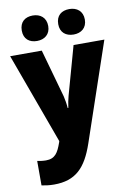

<svg xmlns="http://www.w3.org/2000/svg" viewBox="-106 -832 779 1136"><g transform="rotate(-10 283.0 -263.5)"><path d="M94 -690C94 -639 127 -614 173 -614C218 -614 253 -640 253 -690C253 -741 218 -767 173 -767C127 -767 94 -742 94 -690ZM313 -690C313 -640 346 -614 393 -614C438 -614 473 -640 473 -690C473 -741 438 -767 393 -767C346 -767 313 -742 313 -690ZM0 -553 199 -8 197 -1C176 59 157 91 102 91C83 91 64 88 50 85V232C70 236 94 240 125 240C254 240 318 176 366 35L566 -553H381L300 -263C294 -240 289 -217 286 -192H282C281 -214 276 -243 271 -264L190 -553Z"/></g></svg>

Font: Noto Sans Telugu SemiCondensed Black
Style: Regular
Weight: 900
Width: 4
Designer: Jelle Bosma - Monotype Design Team
Foundry: Monotype Imaging Inc.
Version: Version 2.005